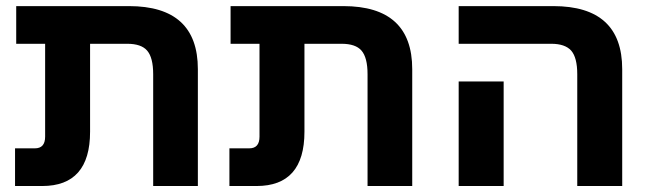

<svg xmlns="http://www.w3.org/2000/svg" viewBox="-20 -622 2176 642"><path d="M281.2 -181.6Q281.2 0 121.1 0Q90.8 0 30.3 0Q30.3 -31.2 30.3 -126Q46.9 -126 96.7 -126Q130.9 -126 130.9 -165Q130.9 -268.6 130.9 -475.6Q106.4 -475.6 34.2 -475.6Q34.2 -507.8 34.2 -601.6Q127.9 -601.6 411.1 -601.6Q641.6 -601.6 641.6 -390.6Q641.6 -260.7 641.6 0Q604.5 0 492.2 0Q492.2 -93.8 492.2 -374Q492.2 -429.7 471.7 -453.1Q452.1 -475.6 405.3 -475.6Q363.3 -475.6 281.2 -475.6Q281.2 -402.3 281.2 -181.6Z M998 -181.6Q998 0 837.9 0Q807.6 0 747.1 0Q747.1 -31.2 747.1 -126Q763.7 -126 813.5 -126Q847.7 -126 847.7 -165Q847.7 -268.6 847.7 -475.6Q823.2 -475.6 751 -475.6Q751 -507.8 751 -601.6Q844.7 -601.6 1127.9 -601.6Q1358.4 -601.6 1358.4 -390.6Q1358.4 -260.7 1358.4 0Q1321.3 0 1209 0Q1209 -93.8 1209 -374Q1209 -429.7 1188.5 -453.1Q1168.9 -475.6 1122.1 -475.6Q1080.1 -475.6 998 -475.6Q998 -402.3 998 -181.6Z M1910.2 0Q1910.2 -93.8 1910.2 -374Q1910.2 -429.7 1889.6 -453.1Q1869.1 -475.6 1823.2 -475.6Q1720.7 -475.6 1513.7 -475.6Q1513.7 -507.8 1513.7 -601.6Q1592.8 -601.6 1830.1 -601.6Q2060.5 -601.6 2060.5 -390.6Q2060.5 -260.7 2060.5 0Q2023.4 0 1910.2 0ZM1513.7 0Q1513.7 -65.4 1513.7 -262.7Q1513.7 -284.2 1513.7 -349.6Q1550.8 -349.6 1664.1 -349.6Q1664.1 -262.7 1664.1 0Q1626 0 1513.7 0Z"/></svg>

Font: Noto Sans Hebrew DECATHLON 
Style: Bold
Weight: 400
Designer: Monotype Design Team
Version: Version 2.000;GOOG;noto-fonts:20170220:a8a215d2e889